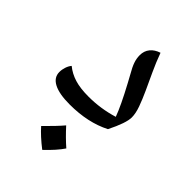

<svg xmlns="http://www.w3.org/2000/svg" viewBox="-213 -564 914 914"><g transform="rotate(45 243.5 -107.5)"><path d="M184.1 9.8Q113.3 9.8 76.7 -9.3Q40 -28.3 40 -64.9Q40 -82 45.7 -98.9Q51.3 -115.7 61 -127Q90.3 -103 127.9 -91.6Q165.5 -80.1 221.2 -80.1Q303.2 -80.1 380.9 -104Q361.3 -158.2 307.1 -258.8L286.1 -297.4Q269 -326.7 261.5 -348.1Q253.9 -369.6 253.9 -392.1Q253.9 -420.9 270.3 -440.9Q286.6 -460.9 315.9 -470.2Q333.5 -421.9 354.5 -377Q375.5 -332 393.8 -292Q412.1 -252 424.6 -217.3Q437 -182.6 437 -155.8Q437 -118.2 396 -36.1Q307.1 9.8 184.1 9.8ZM320.8 168.9Q295.9 206.5 244.6 254.9Q192.4 214.4 160.6 178.2Q212.9 127 242.7 91.8Q283.2 136.2 320.8 168.9Z"/></g></svg>

Font: Sahl Naskh
Style: Regular
Weight: 400
Designer: Pascal Zoghbi
Version: Version 1.001